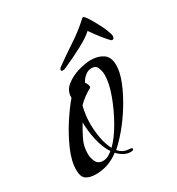

<svg xmlns="http://www.w3.org/2000/svg" viewBox="-117 -511 549 595"><g transform="rotate(-30 158.0 -213.0)"><path d="M57 8Q35 8 22.5 -0.5Q10 -9 10 -34Q10 -65 26.5 -103Q43 -141 66 -176.5Q89 -212 109 -235V-237Q109 -261 128.5 -276.5Q148 -292 174 -299.5Q200 -307 219 -307Q245 -307 262.5 -295Q280 -283 280 -254Q280 -229 267 -196.5Q254 -164 233.5 -130.5Q213 -97 190 -69.5Q167 -42 148 -26Q163 -8 187 -8Q189 -8 192 -7Q195 -6 195 -4Q195 0 191.5 1Q188 2 185 2Q172 2 160.5 -4.5Q149 -11 140 -21Q103 8 57 8ZM139 -39Q161 -60 182.5 -97.5Q204 -135 219 -175.5Q234 -216 234 -246Q234 -258 229 -271Q224 -284 208 -284Q196 -284 185 -275Q174 -266 169 -255Q171 -252 173.5 -247Q176 -242 176 -238Q176 -234 174 -233Q161 -226 149.5 -217.5Q138 -209 127 -198Q123 -183 121 -167Q119 -151 119 -135Q119 -112 123.5 -86Q128 -60 139 -39ZM97 -17Q107 -17 115.5 -21.5Q124 -26 131 -32Q115 -57 108 -90Q101 -123 101 -152Q88 -131 77 -108.5Q66 -86 66 -60Q66 -45 72.5 -31Q79 -17 97 -17ZM129 -322Q123 -322 123 -326Q123 -332 133 -338Q162 -359 197 -382Q232 -405 261 -432L265 -434Q270 -433 279.5 -417.5Q289 -402 299 -383Q309 -364 313 -350Q315 -345 315.5 -341.5Q316 -338 316 -336Q315 -330 312.5 -328.5Q310 -327 308 -327Q305 -327 293.5 -340.5Q282 -354 270.5 -369.5Q259 -385 256 -390Q240 -375 208 -358Q176 -341 138 -324Q135 -323 133 -322.5Q131 -322 129 -322Z"/></g></svg>

Font: Bonheur Royale
Style: Regular
Weight: 400
Designer: Robert E. Leuschke
Foundry: Robert E. Leuschke
Version: Version 1.010; ttfautohint (v1.8.3)